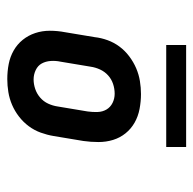

<svg xmlns="http://www.w3.org/2000/svg" viewBox="-22 -712 543 540"><g transform="rotate(-90 250.0 -441.5)"><path d="M256 -317Q235 -317 214 -321Q193 -325 175.5 -335Q158 -345 145.5 -360.5Q133 -376 127 -395.5Q121 -415 121 -436.5Q121 -458 124 -479L138 -563Q141 -581 147.5 -599Q154 -617 165.5 -632.5Q177 -648 192.5 -660Q208 -672 225.5 -679.5Q243 -687 261.5 -690Q280 -693 298 -693Q320 -693 340.5 -689Q361 -685 378.5 -675Q396 -665 408.5 -649.5Q421 -634 427.5 -614.5Q434 -595 434 -573.5Q434 -552 430 -531L416 -447Q414 -429 407.5 -411Q401 -393 389.5 -377.5Q378 -362 362 -350Q346 -338 328.5 -330.5Q311 -323 292.5 -320Q274 -317 256 -317ZM257 -391Q271 -391 284.5 -395.5Q298 -400 308.5 -409.5Q319 -419 325 -432Q331 -445 333 -459L347 -543Q350 -557 349 -571Q348 -585 342 -596Q336 -607 323.5 -613Q311 -619 297 -619Q284 -619 270.5 -614.5Q257 -610 246 -600.5Q235 -591 229 -578Q223 -565 221 -551L207 -467Q205 -453 205.5 -439Q206 -425 212.5 -414Q219 -403 231 -397Q243 -391 257 -391ZM107 -190V-246H394V-190Z"/></g></svg>

Font: Iosevka SS04 Semibold Oblique
Style: Regular
Weight: 600
Italic angle: -9°
Monospace: yes
Designer: Belleve Invis
Foundry: Belleve Invis
Version: Version 19.0.0; ttfautohint (v1.8.4)